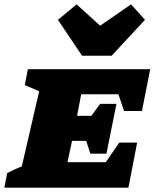

<svg xmlns="http://www.w3.org/2000/svg" viewBox="-52 -862 710 882"><path d="M-32 0 -19 -67Q-3 -75 13.5 -83Q30 -91 48 -97L128 -443L62 -471L76 -544H638L600 -352H518L492 -429H321L302 -330H368L408 -385H483L437 -156H363L344 -215H279L258 -117H434L496 -207H578L538 0ZM325 -606 214 -771 300 -842 408 -744 550 -842 614 -771 461 -606Z"/></svg>

Font: Piazzolla SC Black
Style: Italic
Weight: 900
Italic angle: -11.3°
Designer: Juan Pablo del Peral
Foundry: Huerta Tipografica
Version: Version 1.330